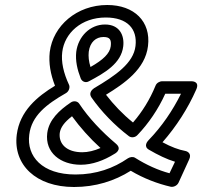

<svg xmlns="http://www.w3.org/2000/svg" viewBox="-20 -711 809 768"><path d="M169 -179C159 -100 223 -52 303 -52C349 -52 395 -69 437 -95C437 -95 472 -112 444 -136C387 -184 335 -239 297 -296C290 -307 274 -309 263 -301C217 -270 176 -232 169 -179ZM219 -179C222 -201 237 -222 268 -246C300 -202 339 -158 382 -119C357 -108 332 -102 309 -102C246 -102 214 -136 219 -179ZM285 -504C281 -468 289 -433 303 -397C308 -385 322 -378 336 -386C398 -419 465 -457 473 -526C478 -570 458 -613 400 -613C340 -613 293 -565 285 -504ZM335 -504C340 -543 364 -563 394 -563C420 -563 426 -552 423 -526C419 -497 393 -472 342 -443C335 -465 333 -486 335 -504ZM680 -64 658 -18C613 -30 566 -51 520 -80C512 -85 500 -83 492 -78C434 -38 365 -13 282 -13C148 -13 86 -86 97 -172C106 -248 166 -294 243 -338C256 -345 261 -362 256 -372C234 -419 224 -464 229 -503C238 -578 305 -641 403 -641C490 -641 530 -595 522 -527C514 -458 442 -409 356 -358C347 -352 334 -338 346 -321C385 -265 438 -210 496 -166C506 -159 521 -161 530 -171C574 -217 613 -274 641 -336H704C670 -268 628 -206 574 -150C569 -145 553 -125 576 -112C612 -91 647 -74 680 -64ZM737 -74C747 -96 731 -105 722 -107C695 -112 665 -123 630 -142C686 -206 732 -278 765 -353C780 -387 747 -386 745 -386H629C618 -386 606 -379 602 -368C579 -312 549 -264 512 -221C471 -254 435 -292 404 -332C477 -377 561 -434 572 -527C584 -625 517 -691 409 -691C287 -691 192 -608 179 -503C174 -459 182 -414 200 -368C129 -325 59 -267 47 -172C32 -52 124 37 276 37C362 37 438 13 503 -28C555 3 611 24 663 36C674 38 688 32 694 20Z"/></svg>

Font: Falling Sky
Style: ExtOuObl
Weight: 400
Designer: Paul D. Hunt
Foundry: Adobe Systems Incorporated
Version: Version 1.02